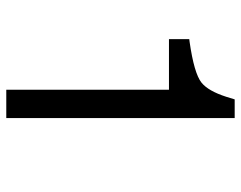

<svg xmlns="http://www.w3.org/2000/svg" viewBox="-96 -652 749 596"><g transform="rotate(90 278.0 -354.5)"><path d="M259 -505H102V-568L110 -569Q208 -583 237 -606Q263 -627 281 -683L289 -709H347V0H259Z"/></g></svg>

Font: Ekushey Amar Bangla
Style: Regular
Weight: 400
Designer: Al Mamun Sumon
Foundry: Al Mamun Sumon
Version: Version 1.0